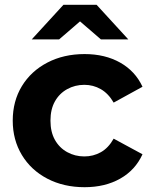

<svg xmlns="http://www.w3.org/2000/svg" viewBox="-20 -771 631 799"><path d="M332 8Q245 8 177 -27.5Q109 -63 71 -126Q33 -189 33 -269Q33 -350 71 -412.5Q109 -475 177 -510.5Q245 -546 332 -546Q417 -546 480 -510.5Q543 -475 573 -410L453 -344Q431 -382 399.5 -400Q368 -418 331 -418Q292 -418 259.5 -400Q227 -382 208.5 -349Q190 -316 190 -269Q190 -222 208.5 -189Q227 -156 259.5 -138Q292 -120 331 -120Q368 -120 399.5 -137.5Q431 -155 453 -194L573 -129Q543 -63 480 -27.5Q417 8 332 8ZM112 -607 244 -751H382L514 -607H400L313 -682L226 -607Z"/></svg>

Font: Montserrat Z
Style: Bold
Weight: 700
Designer: Julieta Ulanovsky
Foundry: Julieta Ulanovsky
Version: Version 8.000